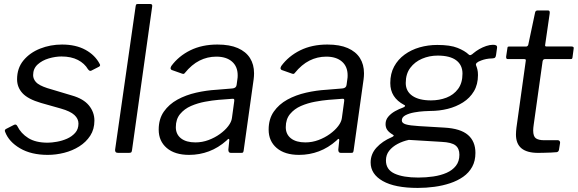

<svg xmlns="http://www.w3.org/2000/svg" viewBox="-20 -762 2880 957"><path d="M218.1 10Q135.8 10 80.1 -22.6Q24.4 -55.2 5.8 -104.1Q1.1 -114.4 9.7 -119.1L49 -139.2Q54.7 -142.3 59 -140.9Q63.3 -139.6 66.2 -133.8Q84.3 -96.7 121.1 -73.8Q157.8 -50.8 217.6 -50.8Q237.5 -50.8 263.7 -55.5Q290 -60.1 314.3 -70.8Q338.5 -81.6 354.8 -99.9Q371.1 -118.2 371.1 -146.2Q371.1 -170 350.8 -188.8Q330.4 -207.6 283.4 -220.9L184.4 -248.9Q119.6 -267.8 92.3 -297.3Q65.1 -326.8 65.1 -366.6Q65.1 -422.5 97.1 -461.1Q129.1 -499.6 180.2 -519.8Q231.2 -540 289.3 -540Q357.7 -540 405.9 -513.7Q454.1 -487.3 477 -443Q479.5 -439.1 478.8 -435.6Q478.1 -432.1 473.1 -429.3L434.8 -409.7Q430.6 -407.9 427.1 -409.3Q423.7 -410.7 418.6 -416.7Q401.6 -445.9 368.2 -463.2Q334.8 -480.5 286.3 -480.5Q256.5 -480.5 223.4 -470.9Q190.3 -461.2 167.7 -440.7Q145.1 -420.1 145.1 -387.6Q145.1 -368.6 159.4 -352.6Q173.8 -336.6 215.5 -322.9L337.4 -286.4Q395.6 -270.1 423.1 -236.6Q450.6 -203 450.6 -160.9Q450.6 -117.9 429.9 -85.8Q409.2 -53.8 375.1 -32.3Q341 -10.8 299.9 -0.4Q258.9 10 218.1 10Z M638.1 -14.3Q636.8 -4.8 633.9 -2.4Q631.1 0 620.6 0H569.2Q560 0 556.4 -4.3Q552.8 -8.6 553.8 -16.5L656.1 -730.8Q657.3 -738.2 659.3 -740.1Q661.2 -742 667.3 -742H729.2Q741.3 -742 738.3 -728Z M1109.3 -61.7Q1068.4 -25.3 1021.5 -7.7Q974.6 10 922.6 10Q851.2 10 811.1 -24.4Q771 -58.8 771 -115.8Q771 -169 796.7 -205.7Q822.4 -242.4 864.4 -265.5Q906.5 -288.5 957.6 -300.1Q1008.7 -311.7 1059.3 -314.6L1138 -321.1Q1157 -322.6 1159.3 -338.2L1163 -365.4Q1164 -370.8 1164.4 -376.1Q1164.7 -381.4 1164.7 -386.6Q1164.7 -430.5 1136.3 -455.1Q1107.9 -479.7 1058.1 -479.7Q1013.8 -479.7 974.6 -460Q935.3 -440.2 901.2 -398.1Q898.2 -394.3 895.3 -393.7Q892.5 -393.2 886.8 -395.2L835.9 -413.2Q832.2 -415.2 830.6 -419.3Q829 -423.5 833.7 -432.7Q870 -482.3 928.5 -511.2Q986.9 -540 1063.8 -540Q1124.9 -540 1165.3 -522.4Q1205.7 -504.7 1226 -472.7Q1246.3 -440.7 1246.3 -396.6Q1246.3 -389.6 1245.8 -382.2Q1245.3 -374.8 1244.3 -366.8L1194.6 -12.3Q1193.3 -3.8 1191 -1.9Q1188.7 0 1181.3 0H1130.5Q1124 0 1121 -4.3Q1118 -8.6 1118.2 -16.1L1123 -63.6Q1122.5 -76.9 1109.3 -61.7ZM1147.4 -256.8Q1148.6 -265.1 1146.6 -267.8Q1144.5 -270.5 1136.9 -269.5L1067.8 -264.2Q1038.3 -261.7 1001.7 -254.9Q965.2 -248.1 932.1 -233.8Q899.1 -219.4 877.7 -193.6Q856.4 -167.9 856.4 -128.2Q856.4 -92.6 882.2 -72.4Q908.1 -52.2 954 -52.2Q987.9 -52.2 1019.4 -64Q1050.9 -75.8 1076.1 -94Q1102.1 -112.8 1117.8 -133.6Q1133.6 -154.4 1136 -173.4Z M1657.3 -61.7Q1616.4 -25.3 1569.5 -7.7Q1522.6 10 1470.6 10Q1399.2 10 1359.1 -24.4Q1319 -58.8 1319 -115.8Q1319 -169 1344.7 -205.7Q1370.4 -242.4 1412.4 -265.5Q1454.5 -288.5 1505.6 -300.1Q1556.7 -311.7 1607.3 -314.6L1686 -321.1Q1705 -322.6 1707.3 -338.2L1711 -365.4Q1712 -370.8 1712.4 -376.1Q1712.7 -381.4 1712.7 -386.6Q1712.7 -430.5 1684.3 -455.1Q1655.9 -479.7 1606.1 -479.7Q1561.8 -479.7 1522.6 -460Q1483.3 -440.2 1449.2 -398.1Q1446.2 -394.3 1443.3 -393.7Q1440.5 -393.2 1434.8 -395.2L1383.9 -413.2Q1380.2 -415.2 1378.6 -419.3Q1377 -423.5 1381.7 -432.7Q1418 -482.3 1476.5 -511.2Q1534.9 -540 1611.8 -540Q1672.9 -540 1713.3 -522.4Q1753.7 -504.7 1774 -472.7Q1794.3 -440.7 1794.3 -396.6Q1794.3 -389.6 1793.8 -382.2Q1793.3 -374.8 1792.3 -366.8L1742.6 -12.3Q1741.3 -3.8 1739 -1.9Q1736.7 0 1729.3 0H1678.5Q1672 0 1669 -4.3Q1666 -8.6 1666.2 -16.1L1671 -63.6Q1670.5 -76.9 1657.3 -61.7ZM1695.4 -256.8Q1696.6 -265.1 1694.6 -267.8Q1692.5 -270.5 1684.9 -269.5L1615.8 -264.2Q1586.3 -261.7 1549.7 -254.9Q1513.2 -248.1 1480.1 -233.8Q1447.1 -219.4 1425.7 -193.6Q1404.4 -167.9 1404.4 -128.2Q1404.4 -92.6 1430.2 -72.4Q1456.1 -52.2 1502 -52.2Q1535.9 -52.2 1567.4 -64Q1598.9 -75.8 1624.1 -94Q1650.1 -112.8 1665.8 -133.6Q1681.6 -154.4 1684 -173.4Z M2062.3 174.7Q1948.2 174.7 1887.8 140.3Q1827.4 105.9 1827.4 48Q1827.4 5.6 1856.7 -26.4Q1885.9 -58.4 1932.4 -78.1Q1940.1 -81.4 1942 -84.7Q1943.8 -88 1937.2 -91.3Q1919.4 -101.8 1910.6 -113.9Q1901.8 -126.1 1901.8 -143.5Q1901.8 -164.5 1915.3 -180.4Q1928.7 -196.3 1948.9 -207.7Q1969.2 -219.1 1988.4 -225.7Q1996.3 -228.5 1998.5 -232.6Q2000.6 -236.8 1993.9 -239.3Q1959.8 -257.4 1942.6 -284.3Q1925.3 -311.3 1925.3 -348Q1925.3 -395.2 1944.5 -430.5Q1963.7 -465.9 1996.7 -489.9Q2029.6 -513.9 2071.7 -526Q2113.9 -538 2159.7 -538Q2224.4 -538 2260.5 -523.4Q2296.6 -508.9 2316.2 -490.3Q2321.3 -485.5 2327.4 -488.2Q2333.6 -490.9 2339.4 -496.6Q2352.5 -507.6 2368.8 -517.1Q2385.2 -526.5 2403.4 -532.7Q2421.7 -538.8 2437.3 -538.8Q2449 -538.8 2453.8 -535.3Q2458.7 -531.8 2457.4 -522.9L2452.6 -488.7Q2451.4 -478.9 2447.8 -475.2Q2444.3 -471.4 2434.5 -470.9Q2416.5 -470.5 2403.1 -467.7Q2389.7 -465 2378.6 -460.6Q2347.7 -449.7 2352.9 -436.3Q2356.4 -428 2359.4 -416.3Q2362.4 -404.6 2362.4 -387.9Q2362.4 -340.9 2342.2 -307.1Q2322 -273.2 2287.8 -251.6Q2253.5 -229.9 2211.6 -219.4Q2169.7 -209 2125.5 -209Q2116.3 -209 2093.3 -207.6Q2070.3 -206.3 2044.8 -201.7Q2019.2 -197.1 2001 -187.6Q1982.8 -178 1982.8 -161.7Q1982.8 -148.2 2002.7 -142.2Q2022.6 -136.2 2067.7 -133.5L2195.5 -125.9Q2275.3 -121.4 2312.5 -89.4Q2349.7 -57.4 2349.7 0.2Q2349.7 40.2 2333.5 69.6Q2317.3 99.1 2288.8 119.1Q2260.2 139.1 2223.4 151.3Q2186.6 163.6 2145.4 169.1Q2104.1 174.7 2062.3 174.7ZM2064.9 123Q2103.3 123 2139.9 117.6Q2176.6 112.2 2205.7 99.5Q2234.9 86.8 2252.3 64.6Q2269.8 42.3 2269.8 9.3Q2269.8 -22.1 2250.3 -37.3Q2230.8 -52.5 2181.4 -54.9L2017.8 -64.8Q1987.7 -58.3 1961.8 -44.6Q1935.9 -30.9 1919.8 -10.6Q1903.7 9.7 1903.7 37.8Q1903.7 83.5 1946.5 103.2Q1989.2 123 2064.9 123ZM2128.1 -261.6Q2169.7 -261.6 2205.3 -275.3Q2240.9 -288.9 2263 -318.5Q2285.2 -348.1 2285.2 -395.1Q2285.2 -437.9 2254 -461.4Q2222.8 -484.9 2161.4 -484.9Q2120.1 -484.9 2083.7 -469.3Q2047.4 -453.8 2024.9 -423.7Q2002.4 -393.7 2002.4 -348.4Q2002.4 -307.1 2035.5 -284.3Q2068.5 -261.6 2128.1 -261.6Z M2662 0Q2606.8 0 2579.2 -22.7Q2551.7 -45.4 2551.7 -91.7Q2551.7 -99.6 2552.4 -108.1Q2553.1 -116.6 2554.1 -125.2L2600.7 -459.3Q2601.7 -464.4 2599.3 -465.9Q2597 -467.5 2591.6 -467.5H2510.4Q2501.7 -467.5 2502.8 -480.3L2509.2 -522.8Q2509.8 -527.7 2511.6 -528.9Q2513.4 -530 2518.4 -530H2602.7Q2606.6 -530 2609.9 -533.3Q2613.2 -536.7 2613.5 -540.8L2647.1 -699.6Q2649 -710 2660.4 -710H2711Q2716.9 -710 2718.9 -706.3Q2721 -702.6 2719.7 -693.6L2697.2 -538.2Q2696.2 -533.9 2698.1 -532.1Q2699.9 -530.3 2704.2 -530.3H2829.1Q2834.1 -530.3 2837.4 -527.9Q2840.8 -525.4 2839.5 -520.5L2833.5 -475.5Q2832.5 -470.6 2830.8 -469Q2829 -467.5 2822.6 -467.5H2696.2Q2686.7 -467.5 2684.5 -456.5L2640.1 -139.8Q2639.1 -131.7 2638.3 -125.1Q2637.6 -118.5 2637.6 -111.8Q2637.6 -82 2651.2 -72.5Q2664.9 -63.1 2691.8 -63.1H2760.9Q2766 -63.1 2769.1 -59.1Q2772.2 -55.2 2771.7 -50.1L2766.2 -15.8Q2764.6 -6 2755.7 -3.6Q2744.8 -2.3 2726.8 -1.6Q2708.7 -1 2690.8 -0.5Q2672.9 0 2662 0Z"/></svg>

Font: Libre Franklin Thin
Style: Italic
Weight: 100
Italic angle: -8°
Designer: Pablo Impallari, Rodrigo Fuenzalida, Nhung Nguyen
Foundry: Impallari Type
Version: Version 3.000